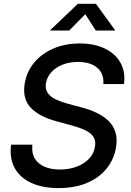

<svg xmlns="http://www.w3.org/2000/svg" viewBox="-20 -963 679 995"><path d="M283.7 11.7Q200.2 11.7 141.6 -15.4Q83 -42.5 55.7 -93Q28.3 -143.6 37.6 -213.4H147.9Q143.1 -170.9 159.9 -142.3Q176.8 -113.8 210.7 -99.1Q244.6 -84.5 290 -84.5Q337.9 -84.5 377 -99.1Q416 -113.8 441.4 -140.4Q466.8 -167 472.2 -202.6Q477.5 -232.9 464.6 -253.2Q451.7 -273.4 423.1 -287.4Q394.5 -301.3 353 -312.5L272.9 -334.5Q183.6 -358.4 139.4 -404.8Q95.2 -451.2 107.9 -529.3Q118.2 -591.8 157.5 -638.9Q196.8 -686 257.6 -711.9Q318.4 -737.8 393.1 -737.8Q468.8 -737.8 523.4 -711.4Q578.1 -685.1 604.5 -637.5Q630.9 -589.8 622.6 -527.3H515.6Q519.5 -581.5 483.9 -611.8Q448.2 -642.1 383.8 -642.1Q339.4 -642.1 304 -627.9Q268.6 -613.8 246.1 -588.9Q223.6 -564 218.3 -532.2Q212.9 -501 227.8 -480.5Q242.7 -460 271 -447Q299.3 -434.1 333.5 -424.8L403.3 -406.2Q442.9 -396 478 -379.6Q513.2 -363.3 539.3 -339.4Q565.4 -315.4 577.1 -281Q588.9 -246.6 581.5 -200.2Q571.3 -137.7 532.7 -89.8Q494.1 -42 431.2 -15.1Q368.2 11.7 283.7 11.7ZM338.4 -804.7H240.2L241.2 -807.6L383.8 -943.4H477.1L575.7 -807.6L575.2 -804.7H476.6L421.9 -889.2Z"/></svg>

Font: Inter 20pt Medium
Style: Italic
Weight: 500
Italic angle: -9.3988°
Version: Version 4.001;git-66647c0bb